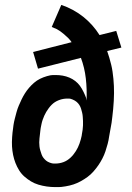

<svg xmlns="http://www.w3.org/2000/svg" viewBox="-20 -755 540 783"><path d="M206 8Q188 8 170.5 5.5Q153 3 136.5 -2Q120 -7 106 -15.5Q92 -24 79.5 -35Q67 -46 58 -60.5Q49 -75 43 -90.5Q37 -106 33.5 -123Q30 -140 29 -157.5Q28 -175 29.5 -196Q31 -217 33 -229L35 -245Q37 -258 40.5 -271.5Q44 -285 47.5 -298Q51 -311 56.5 -324Q62 -337 68 -349.5Q74 -362 81.5 -374Q89 -386 98.5 -397Q108 -408 119 -417.5Q130 -427 143 -433.5Q156 -440 171.5 -444.5Q187 -449 196 -449H207Q222 -449 236 -446.5Q250 -444 263 -438.5Q276 -433 287 -424.5Q298 -416 306 -405Q314 -394 321 -379.5Q328 -365 331 -356L333 -345Q335 -391 330 -435Q325 -479 310 -519L135 -475L115 -543L272 -583Q267 -591 258 -600Q249 -609 240.5 -616Q232 -623 225 -628Q218 -633 212 -636L191 -645L230 -735Q280 -718 319.5 -686.5Q359 -655 386 -612L454 -629L475 -561L417 -547Q422 -533 426 -519Q430 -505 433.5 -491Q437 -477 439 -462.5Q441 -448 442.5 -433.5Q444 -419 444.5 -404.5Q445 -390 445 -375Q445 -360 444 -344Q443 -328 441.5 -310Q440 -292 438 -278Q436 -264 435 -254L425 -198Q423 -183 419 -168Q415 -153 410 -138Q405 -123 397.5 -108.5Q390 -94 381 -81Q372 -68 361 -55.5Q350 -43 337 -33.5Q324 -24 309.5 -16Q295 -8 280 -3Q265 2 247 5Q229 8 219 8ZM199 -88H206Q214 -88 222.5 -89.5Q231 -91 239 -94Q247 -97 254 -101.5Q261 -106 267.5 -112Q274 -118 279.5 -125Q285 -132 289.5 -139Q294 -146 297.5 -153.5Q301 -161 304 -169Q307 -177 309.5 -186.5Q312 -196 313 -201L314 -208Q316 -217 317 -226Q318 -235 318.5 -244Q319 -253 318.5 -261.5Q318 -270 317.5 -278.5Q317 -287 315 -295.5Q313 -304 310.5 -312Q308 -320 303.5 -327Q299 -334 292.5 -339.5Q286 -345 276.5 -349Q267 -353 262 -353H254Q246 -353 237.5 -351.5Q229 -350 220 -346.5Q211 -343 204 -338.5Q197 -334 190.5 -327.5Q184 -321 178.5 -313.5Q173 -306 168.5 -298.5Q164 -291 160.5 -283Q157 -275 154 -266.5Q151 -258 149 -248Q147 -238 146 -233L145 -226Q144 -217 143 -208.5Q142 -200 141 -191Q140 -182 140 -174Q140 -166 141 -157.5Q142 -149 144.5 -141Q147 -133 149.5 -125.5Q152 -118 157 -111.5Q162 -105 168 -100Q174 -95 183.5 -91.5Q193 -88 199 -88Z"/></svg>

Font: Iosevka Custom
Style: Bold Italic
Weight: 700
Italic angle: -9°
Designer: Belleve Invis
Foundry: Belleve Invis
Version: Version 30.3.1; ttfautohint (v1.8.3)